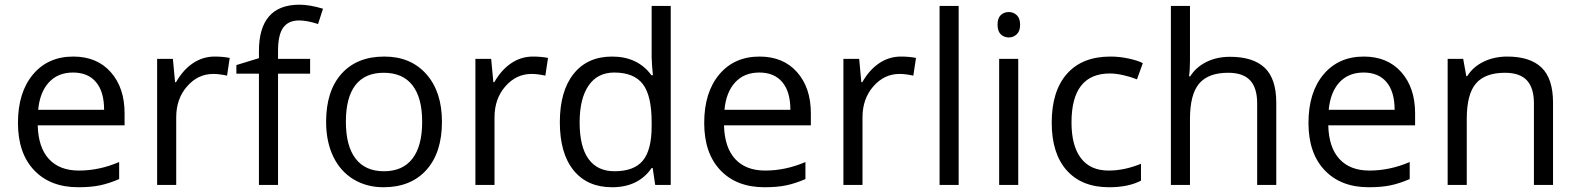

<svg xmlns="http://www.w3.org/2000/svg" viewBox="-20 -785 6693 815"><path d="M312 9.8Q193.4 9.8 124.8 -62.5Q56.2 -134.8 56.2 -263.2Q56.2 -392.6 119.9 -468.8Q183.6 -544.9 291 -544.9Q391.6 -544.9 450.2 -478.8Q508.8 -412.6 508.8 -304.2V-252.9H140.1Q142.6 -158.7 187.7 -109.9Q232.9 -61 314.9 -61Q401.4 -61 485.8 -97.2V-24.9Q442.9 -6.3 404.5 1.7Q366.2 9.8 312 9.8ZM290 -477.1Q225.6 -477.1 187.3 -435.1Q148.9 -393.1 142.1 -318.8H421.9Q421.9 -395.5 387.7 -436.3Q353.5 -477.1 290 -477.1Z M891.1 -544.9Q926.8 -544.9 955.1 -539.1L943.8 -463.9Q910.6 -471.2 885.3 -471.2Q820.3 -471.2 774.2 -418.5Q728 -365.7 728 -287.1V0H647V-535.2H713.9L723.1 -436H727.1Q756.8 -488.3 798.8 -516.6Q840.8 -544.9 891.1 -544.9Z M1296.4 -472.2H1160.2V0H1079.1V-472.2H983.4V-508.8L1079.1 -538.1V-567.9Q1079.1 -765.1 1251.5 -765.1Q1293.9 -765.1 1351.1 -748L1330.1 -683.1Q1283.2 -698.2 1250 -698.2Q1204.1 -698.2 1182.1 -667.7Q1160.2 -637.2 1160.2 -569.8V-535.2H1296.4Z M1856 -268.1Q1856 -137.2 1790 -63.7Q1724.1 9.8 1607.9 9.8Q1536.1 9.8 1480.5 -23.9Q1424.8 -57.6 1394.5 -120.6Q1364.3 -183.6 1364.3 -268.1Q1364.3 -398.9 1429.7 -471.9Q1495.1 -544.9 1611.3 -544.9Q1723.6 -544.9 1789.8 -470.2Q1856 -395.5 1856 -268.1ZM1448.2 -268.1Q1448.2 -165.5 1489.3 -111.8Q1530.3 -58.1 1609.9 -58.1Q1689.5 -58.1 1730.7 -111.6Q1772 -165 1772 -268.1Q1772 -370.1 1730.7 -423.1Q1689.5 -476.1 1608.9 -476.1Q1529.3 -476.1 1488.8 -423.8Q1448.2 -371.6 1448.2 -268.1Z M2242.2 -544.9Q2277.8 -544.9 2306.2 -539.1L2294.9 -463.9Q2261.7 -471.2 2236.3 -471.2Q2171.4 -471.2 2125.2 -418.5Q2079.1 -365.7 2079.1 -287.1V0H1998V-535.2H2064.9L2074.2 -436H2078.1Q2107.9 -488.3 2149.9 -516.6Q2191.9 -544.9 2242.2 -544.9Z M2750.5 -71.8H2746.1Q2689.9 9.8 2578.1 9.8Q2473.1 9.8 2414.8 -62Q2356.4 -133.8 2356.4 -266.1Q2356.4 -398.4 2415 -471.7Q2473.6 -544.9 2578.1 -544.9Q2687 -544.9 2745.1 -465.8H2751.5L2748 -504.4L2746.1 -542V-759.8H2827.1V0H2761.2ZM2588.4 -58.1Q2671.4 -58.1 2708.7 -103.3Q2746.1 -148.4 2746.1 -249V-266.1Q2746.1 -379.9 2708.3 -428.5Q2670.4 -477.1 2587.4 -477.1Q2516.1 -477.1 2478.3 -421.6Q2440.4 -366.2 2440.4 -265.1Q2440.4 -162.6 2478 -110.4Q2515.6 -58.1 2588.4 -58.1Z M3225.1 9.8Q3106.4 9.8 3037.8 -62.5Q2969.2 -134.8 2969.2 -263.2Q2969.2 -392.6 3033 -468.8Q3096.7 -544.9 3204.1 -544.9Q3304.7 -544.9 3363.3 -478.8Q3421.9 -412.6 3421.9 -304.2V-252.9H3053.2Q3055.7 -158.7 3100.8 -109.9Q3146 -61 3228 -61Q3314.5 -61 3398.9 -97.2V-24.9Q3356 -6.3 3317.6 1.7Q3279.3 9.8 3225.1 9.8ZM3203.1 -477.1Q3138.7 -477.1 3100.3 -435.1Q3062 -393.1 3055.2 -318.8H3335Q3335 -395.5 3300.8 -436.3Q3266.6 -477.1 3203.1 -477.1Z M3804.2 -544.9Q3839.8 -544.9 3868.2 -539.1L3856.9 -463.9Q3823.7 -471.2 3798.3 -471.2Q3733.4 -471.2 3687.3 -418.5Q3641.1 -365.7 3641.1 -287.1V0H3560.1V-535.2H3627L3636.2 -436H3640.1Q3669.9 -488.3 3711.9 -516.6Q3753.9 -544.9 3804.2 -544.9Z M4049.3 0H3968.3V-759.8H4049.3Z M4302.2 0H4221.2V-535.2H4302.2ZM4214.4 -680.2Q4214.4 -708 4228 -720.9Q4241.7 -733.9 4262.2 -733.9Q4281.7 -733.9 4295.9 -720.7Q4310.1 -707.5 4310.1 -680.2Q4310.1 -652.8 4295.9 -639.4Q4281.7 -626 4262.2 -626Q4241.7 -626 4228 -639.4Q4214.4 -652.8 4214.4 -680.2Z M4688 9.8Q4571.8 9.8 4508.1 -61.8Q4444.3 -133.3 4444.3 -264.2Q4444.3 -398.4 4509 -471.7Q4573.7 -544.9 4693.4 -544.9Q4731.9 -544.9 4770.5 -536.6Q4809.1 -528.3 4831.1 -517.1L4806.2 -448.2Q4779.3 -459 4747.6 -466.1Q4715.8 -473.1 4691.4 -473.1Q4528.3 -473.1 4528.3 -265.1Q4528.3 -166.5 4568.1 -113.8Q4607.9 -61 4686 -61Q4752.9 -61 4823.2 -89.8V-18.1Q4769.5 9.8 4688 9.8Z M5316.4 0V-346.2Q5316.4 -411.6 5286.6 -443.8Q5256.8 -476.1 5193.4 -476.1Q5108.9 -476.1 5070.1 -430.2Q5031.2 -384.3 5031.2 -279.8V0H4950.2V-759.8H5031.2V-529.8Q5031.2 -488.3 5027.3 -460.9H5032.2Q5056.2 -499.5 5100.3 -521.7Q5144.5 -543.9 5201.2 -543.9Q5299.3 -543.9 5348.4 -497.3Q5397.5 -450.7 5397.5 -349.1V0Z M5790 9.8Q5671.4 9.8 5602.8 -62.5Q5534.2 -134.8 5534.2 -263.2Q5534.2 -392.6 5597.9 -468.8Q5661.6 -544.9 5769 -544.9Q5869.6 -544.9 5928.2 -478.8Q5986.8 -412.6 5986.8 -304.2V-252.9H5618.2Q5620.6 -158.7 5665.8 -109.9Q5710.9 -61 5793 -61Q5879.4 -61 5963.9 -97.2V-24.9Q5920.9 -6.3 5882.6 1.7Q5844.2 9.8 5790 9.8ZM5768.1 -477.1Q5703.6 -477.1 5665.3 -435.1Q5627 -393.1 5620.1 -318.8H5899.9Q5899.9 -395.5 5865.7 -436.3Q5831.5 -477.1 5768.1 -477.1Z M6491.2 0V-346.2Q6491.2 -411.6 6461.4 -443.8Q6431.6 -476.1 6368.2 -476.1Q6284.2 -476.1 6245.1 -430.7Q6206.1 -385.3 6206.1 -280.8V0H6125V-535.2H6190.9L6204.1 -461.9H6208Q6232.9 -501.5 6277.8 -523.2Q6322.8 -544.9 6377.9 -544.9Q6474.6 -544.9 6523.4 -498.3Q6572.3 -451.7 6572.3 -349.1V0Z"/></svg>

Font: f01947593
Style: Regular
Weight: 400
Foundry: Ascender Corporation
Version: Version 1.10